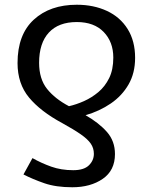

<svg xmlns="http://www.w3.org/2000/svg" viewBox="-20 -566 644 810"><path d="M285 224Q216 224 167 207Q118 190 79 170L117 101Q154 122 196 137Q238 152 289 152Q334 152 355 131.5Q376 111 376 83Q376 59 363 40Q350 21 320.5 0.5Q291 -20 242 -47Q151 -96 102.5 -154.5Q54 -213 54 -300Q54 -420 122.5 -483Q191 -546 304 -546Q375 -546 431 -520Q487 -494 518.5 -443.5Q550 -393 550 -322Q550 -258 522.5 -210Q495 -162 447.5 -129.5Q400 -97 341 -80Q397 -48 431 -9.5Q465 29 465 84Q465 153 413.5 188.5Q362 224 285 224ZM271 -118Q302 -125 334.5 -139.5Q367 -154 395 -177.5Q423 -201 440.5 -236.5Q458 -272 458 -323Q458 -389 417.5 -431Q377 -473 304 -473Q227 -473 186 -428.5Q145 -384 145 -301Q145 -233 178.5 -191Q212 -149 271 -118Z"/></svg>

Font: Noto IKEA Simplified Chinese
Style: Regular
Weight: 400
Designer: Monotype Design Team
Foundry: Monotype Imaging Inc.
Version: Version 1.100